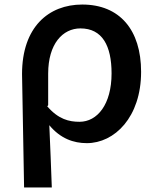

<svg xmlns="http://www.w3.org/2000/svg" viewBox="-20 -583 701 845"><path d="M86 242H208C205 145 201 68 197 -32C246 27 304 47 362 47C484 47 601 -67 601 -267C601 -451 507 -563 342 -563C194 -563 77 -464 77 -257ZM192 -120V-259C192 -390 256 -458 334 -458C430 -458 471 -382 471 -260C471 -123 408 -47 330 -47C284 -47 237 -58 188 -115Z"/></svg>

Font: GenEiGothic-pro-SemiBold
Style: Regular
Weight: 500
Designer: Ryoko NISHIZUKA (kana & ideographs); Paul D. Hunt (Latin, Greek & Cyrillic); Wenlong ZHANG (bopomofo); Sandoll Communica
Foundry: Adobe Systems Incorporated; o_tamon
Version: Version 1.000.140830